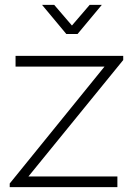

<svg xmlns="http://www.w3.org/2000/svg" viewBox="-20 -770 567 790"><path d="M463 0H20V-15L410 -496H44V-540H487V-523L97 -44H463ZM203 -750H153L253 -630H299L399 -750H349L276 -665Z"/></svg>

Font: Manrope Variable Light
Style: Regular
Weight: 200
Designer: Mikhail Sharanda
Foundry: Mikhail Sharanda
Version: Version 4.505